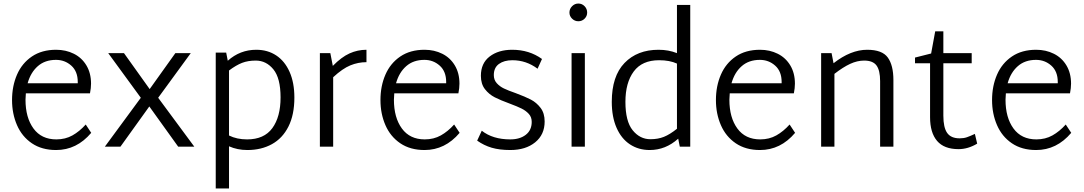

<svg xmlns="http://www.w3.org/2000/svg" viewBox="-20 -828 6119 1084"><path d="M495 -78Q413 19 297 19Q216 19 160 -19Q104 -57 76 -121.5Q48 -186 48 -263Q48 -342 76 -406.5Q104 -471 160 -509Q216 -547 297 -547Q352 -547 397 -524.5Q442 -502 468 -458.5Q494 -415 494 -356Q494 -331 488 -301H126Q124 -277 124 -265Q124 -164 169 -102.5Q214 -41 298 -41Q349 -41 389 -63.5Q429 -86 464 -125ZM136 -358H419V-365Q419 -425 382.5 -457.5Q346 -490 296 -490Q234 -490 193.5 -454.5Q153 -419 136 -358Z M986 0 823 -227 660 0H572L775 -276L591 -528H680L825 -325L970 -528H1057L873 -276L1077 0Z M1642 -277Q1642 -180 1608.5 -113.5Q1575 -47 1515 -14Q1455 19 1377 19Q1320 19 1273 -2V236H1198V-531H1257L1266 -485Q1335 -547 1427 -547Q1491 -547 1539.5 -515Q1588 -483 1615 -422Q1642 -361 1642 -277ZM1564 -278Q1564 -387 1523.5 -436.5Q1483 -486 1424 -486Q1380 -486 1346.5 -473Q1313 -460 1273 -430V-63Q1317 -41 1375 -41Q1471 -41 1517.5 -104.5Q1564 -168 1564 -278Z M2049 -477Q2002 -477 1958 -459Q1914 -441 1861 -392V0H1786V-528H1845L1859 -456Q1908 -506 1953.5 -526.5Q1999 -547 2049 -547Z M2575 -78Q2493 19 2377 19Q2296 19 2240 -19Q2184 -57 2156 -121.5Q2128 -186 2128 -263Q2128 -342 2156 -406.5Q2184 -471 2240 -509Q2296 -547 2377 -547Q2432 -547 2477 -524.5Q2522 -502 2548 -458.5Q2574 -415 2574 -356Q2574 -331 2568 -301H2206Q2204 -277 2204 -265Q2204 -164 2249 -102.5Q2294 -41 2378 -41Q2429 -41 2469 -63.5Q2509 -86 2544 -125ZM2216 -358H2499V-365Q2499 -425 2462.5 -457.5Q2426 -490 2376 -490Q2314 -490 2273.5 -454.5Q2233 -419 2216 -358Z M2674 -34 2700 -90Q2762 -41 2861 -41Q2915 -41 2948.5 -67Q2982 -93 2982 -140Q2982 -167 2965.5 -185Q2949 -203 2925 -215Q2901 -227 2858 -243Q2806 -262 2773.5 -278.5Q2741 -295 2718 -324.5Q2695 -354 2695 -400Q2695 -471 2744.5 -509Q2794 -547 2872 -547Q2968 -547 3040 -495L3015 -440Q2951 -488 2873 -488Q2826 -488 2797 -467Q2768 -446 2768 -404Q2768 -377 2784.5 -358.5Q2801 -340 2825 -328.5Q2849 -317 2892 -302Q2946 -282 2977.5 -265.5Q3009 -249 3032 -219Q3055 -189 3055 -142Q3055 -68 3001.5 -24.5Q2948 19 2861 19Q2800 19 2756 6Q2712 -7 2674 -34Z M3195 -757Q3195 -778 3210 -793Q3225 -808 3245 -808Q3266 -808 3280.5 -793Q3295 -778 3295 -757Q3295 -737 3280.5 -722.5Q3266 -708 3245 -708Q3225 -708 3210 -722.5Q3195 -737 3195 -757ZM3207 -528H3282V0H3207Z M3877 -800V0H3818L3809 -45Q3738 19 3648 19Q3585 19 3536.5 -13Q3488 -45 3461 -106.5Q3434 -168 3434 -253Q3434 -398 3506 -472.5Q3578 -547 3698 -547Q3755 -547 3802 -528V-800ZM3652 -42Q3695 -42 3728.5 -55.5Q3762 -69 3802 -101V-469Q3761 -488 3701 -488Q3605 -488 3558 -424.5Q3511 -361 3511 -253Q3511 -143 3552 -92.5Q3593 -42 3652 -42Z M4469 -78Q4387 19 4271 19Q4190 19 4134 -19Q4078 -57 4050 -121.5Q4022 -186 4022 -263Q4022 -342 4050 -406.5Q4078 -471 4134 -509Q4190 -547 4271 -547Q4326 -547 4371 -524.5Q4416 -502 4442 -458.5Q4468 -415 4468 -356Q4468 -331 4462 -301H4100Q4098 -277 4098 -265Q4098 -164 4143 -102.5Q4188 -41 4272 -41Q4323 -41 4363 -63.5Q4403 -86 4438 -125ZM4110 -358H4393V-365Q4393 -425 4356.5 -457.5Q4320 -490 4270 -490Q4208 -490 4167.5 -454.5Q4127 -419 4110 -358Z M5024 -376V0H4949V-370Q4949 -431 4928.5 -458.5Q4908 -486 4859 -486Q4820 -486 4780 -467.5Q4740 -449 4691 -411V0H4616V-528H4675L4686 -471Q4783 -547 4876 -547Q4961 -547 4992.5 -503Q5024 -459 5024 -376Z M5497 -17Q5445 14 5392 14Q5310 14 5270.5 -32.5Q5231 -79 5231 -166V-471H5146V-503L5237 -526L5260 -651H5306V-528H5466V-471H5306V-175Q5306 -108 5327.5 -77.5Q5349 -47 5398 -47Q5421 -47 5438.5 -53Q5456 -59 5484 -72Z M6028 -78Q5946 19 5830 19Q5749 19 5693 -19Q5637 -57 5609 -121.5Q5581 -186 5581 -263Q5581 -342 5609 -406.5Q5637 -471 5693 -509Q5749 -547 5830 -547Q5885 -547 5930 -524.5Q5975 -502 6001 -458.5Q6027 -415 6027 -356Q6027 -331 6021 -301H5659Q5657 -277 5657 -265Q5657 -164 5702 -102.5Q5747 -41 5831 -41Q5882 -41 5922 -63.5Q5962 -86 5997 -125ZM5669 -358H5952V-365Q5952 -425 5915.5 -457.5Q5879 -490 5829 -490Q5767 -490 5726.5 -454.5Q5686 -419 5669 -358Z"/></svg>

Font: Martel Sans Light
Style: Regular
Weight: 300
Designer: Dan Reynolds and Mathieu Réguer
Foundry: Dan Reynolds and Mathieu Réguer
Version: Version 1.002; ttfautohint (v1.1) -l 5 -r 5 -G 72 -x 0 -D la